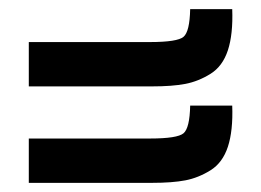

<svg xmlns="http://www.w3.org/2000/svg" viewBox="-20 -514 571 420"><path d="M488 -283Q490 -228 478.5 -193Q467 -158 440.5 -141.5Q414 -125 385.5 -119.5Q357 -114 312 -114H43V-211H308Q368 -211 381.5 -222.5Q395 -234 396 -283ZM43 -325V-422H308Q368 -422 381.5 -433.5Q395 -445 396 -494H488Q490 -439 478.5 -404Q467 -369 440.5 -352.5Q414 -336 385.5 -330.5Q357 -325 312 -325Z"/></svg>

Font: LT Superior Semi-bold
Style: Regular
Weight: 600
Designer: Daniel Lyons
Foundry: LyonsType
Version: Version 1.0